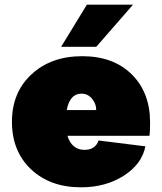

<svg xmlns="http://www.w3.org/2000/svg" viewBox="-20 -780 692 820"><path d="M341 -140Q387 -140 401 -180L601 -155Q586 -79 508.5 -29.5Q431 20 326 20Q194 20 112.5 -57Q31 -134 31 -260Q31 -385 114.5 -462.5Q198 -540 331 -540Q464 -540 542.5 -462.5Q621 -385 621 -257Q621 -214 618 -200H268Q287 -140 341 -140ZM265 -310H391Q391 -337 373 -358.5Q355 -380 328 -380Q278 -380 265 -310ZM351 -760H548L391 -580H241Z"/></svg>

Font: Metropolitano Black
Style: Regular
Weight: 900
Designer: Fonts by Alex Slobzheninov & Chris M. Simpson / Changes by Cristiano Sobral
Foundry: Fonts by Alex Slobzheninov & Chris M. Simpson / Changes by Cristiano Sobral
Version: Version 1.00;August 30, 2020;FontCreator 13.0.0.2681 64-bit